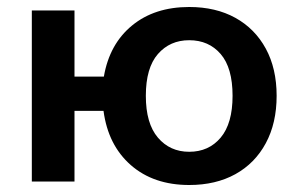

<svg xmlns="http://www.w3.org/2000/svg" viewBox="-20 -519 856 549"><path d="M521 10Q419 10 354 -47Q289 -104 276 -202H193V0H71V-489H193V-300H277Q293 -393 357.5 -446Q422 -499 521 -499Q597 -499 653 -468Q709 -437 740 -380Q771 -323 771 -245Q771 -167 740 -109.5Q709 -52 653 -21Q597 10 521 10ZM521 -85Q577 -85 611 -125.5Q645 -166 645 -245Q645 -325 611 -364.5Q577 -404 521 -404Q466 -404 431.5 -364.5Q397 -325 397 -245Q397 -166 431.5 -125.5Q466 -85 521 -85Z"/></svg>

Font: Nunito Sans
Style: Bold
Weight: 700
Designer: Vernon Adams
Foundry: Vernon Adams
Version: Version 3.101; ttfautohint (v1.8.4.7-5d5b);gftools[0.9.27]